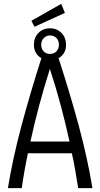

<svg xmlns="http://www.w3.org/2000/svg" viewBox="-20 -977 521 997"><path d="M159 -838 143 -869 298 -957 317 -910ZM21 0Q47 -158 92 -326Q137 -494 195 -675Q178 -684 167 -702Q156 -720 156 -745Q156 -782 179.5 -806Q203 -830 240 -830Q276 -830 299.5 -805.5Q323 -781 323 -745Q323 -719 312 -701.5Q301 -684 284 -675Q343 -494 388.5 -326Q434 -158 460 0H386Q379 -42 371.5 -88Q364 -134 353 -181H125Q115 -134 107 -88.5Q99 -43 93 0ZM240 -697Q260 -697 273 -710.5Q286 -724 286 -745Q286 -766 273 -779.5Q260 -793 240 -793Q221 -793 207.5 -779.5Q194 -766 194 -745Q194 -724 206.5 -710.5Q219 -697 240 -697ZM138 -242H341Q321 -334 295.5 -429.5Q270 -525 239 -619Q209 -525 183.5 -429.5Q158 -334 138 -242Z"/></svg>

Font: Ubuntu Sans Condensed
Style: Regular
Weight: 400
Width: 3
Designer: Dalton Maag Ltd
Foundry: Dalton Maag Ltd
Version: Version 1.006; ttfautohint (v1.8.4.7-5d5b)